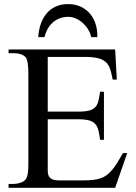

<svg xmlns="http://www.w3.org/2000/svg" viewBox="-20 -899 651 919"><path d="M531.2 0H21V-18.6H43.9Q48.3 -18.6 54.9 -19.3Q61.5 -20 69.1 -21.7Q76.7 -23.4 84 -26.4Q91.3 -29.3 96.2 -33.7Q101.1 -38.1 104.7 -43.5Q108.4 -48.8 110.8 -58.1Q113.3 -67.4 114.5 -81.5Q115.7 -95.7 115.7 -117.7V-547.4Q115.7 -579.6 112.3 -598.9Q108.9 -618.2 103 -624.5Q85.4 -644.5 43.9 -644.5H21V-662.1H531.2L539.1 -518.1H519.5Q516.1 -532.2 513.4 -545.7Q510.7 -559.1 506.1 -571.3Q501.5 -583.5 494.1 -593.5Q486.8 -603.5 473.9 -610.8Q460.9 -618.2 441.2 -622.3Q421.4 -626.5 392.1 -626.5H208.5V-364.7H354.5Q388.2 -364.7 407.5 -370.1Q426.8 -375.5 437 -387.2Q447.3 -398.9 451.4 -417Q455.6 -435.1 459 -460H477.5V-230H459Q455.6 -255.9 451.2 -274.4Q446.8 -293 436.5 -304.9Q426.3 -316.9 407.2 -322.5Q388.2 -328.1 354.5 -328.1H208.5V-80.1Q208.5 -66.9 213.1 -56.9Q217.8 -46.9 229.5 -41.3Q241.2 -35.6 264.6 -35.6H376.5Q403.3 -35.6 423.8 -37.8Q444.3 -40 460.7 -45.4Q477.1 -50.8 490 -60.3Q502.9 -69.8 515.4 -84.2Q527.8 -98.6 540.5 -118.9Q553.2 -139.2 568.8 -166.5H588.9ZM416.5 -721.2Q412.1 -741.7 401.1 -759.3Q390.1 -776.9 375 -790Q359.9 -803.2 342.3 -810.8Q324.7 -818.4 306.6 -818.4Q283.7 -818.4 264.9 -811Q246.1 -803.7 231.7 -790.5Q217.3 -777.3 207.5 -759.5Q197.8 -741.7 192.9 -721.2H163.1Q165 -753.9 174.6 -782.7Q184.1 -811.5 201.7 -833Q219.2 -854.5 245.1 -866.9Q271 -879.4 306.6 -879.4Q340.3 -879.4 366.7 -866.9Q393.1 -854.5 411.1 -833Q429.2 -811.5 438 -782.7Q446.8 -753.9 445.8 -721.2Z"/></svg>

Font: Doulos SIL Eur
Style: Regular
Weight: 400
Designer: Walt Agee, Victor Gaultney, Peter Martin, Debbi Hosken, Becca Hirsbrunner
Foundry: SIL International
Version: Version 5.000